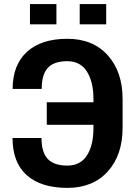

<svg xmlns="http://www.w3.org/2000/svg" viewBox="-20 -912 669 942"><path d="M42 -475.6Q42 -593.3 112.1 -657.5Q182.1 -721.7 310.5 -721.7Q436 -721.7 508.8 -640.6Q581.5 -559.6 581.5 -426.3V-285.2Q581.5 -151.4 508.8 -70.8Q436 9.8 310.5 9.8Q181.2 9.8 111.3 -52.5Q41.5 -114.7 41.5 -234.9H183.6Q183.6 -165 214.1 -132.3Q244.6 -99.6 310.5 -99.6Q374.5 -99.6 406.5 -149.4Q438.5 -199.2 438.5 -284.2V-299.8H209.5V-410.2H438.5V-426.3Q438.5 -510.7 406.2 -561.3Q374 -611.8 310.5 -611.8Q244.6 -611.8 214.6 -578.9Q184.6 -545.9 184.6 -475.6ZM501 -792.5H371.1V-892.1H501ZM256.8 -792.5H127V-892.1H256.8Z"/></svg>

Font: Roboto Web
Style: Bold
Weight: 700
Designer: Google
Version: Version 1.200310; 2013